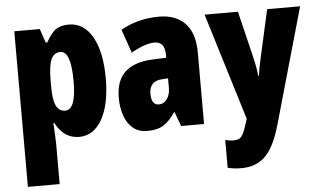

<svg xmlns="http://www.w3.org/2000/svg" viewBox="-54 -649 1617 975"><g transform="rotate(-5 754.5 -161.5)"><path d="M328 -563Q405 -563 448.5 -486Q492 -409 492 -275Q492 -142 449 -66Q406 10 332 10Q295 10 265 -9Q235 -28 212 -71H207Q209 -34 210.5 -7.5Q212 19 212 35V240H50V-553H180L204 -482H212Q240 -533 265.5 -548Q291 -563 328 -563ZM274 -428Q241 -428 226.5 -395.5Q212 -363 212 -288V-256Q212 -190 226.5 -159.5Q241 -129 273 -129Q328 -129 328 -273Q328 -428 274 -428Z M790 -563Q873 -563 921 -513.5Q969 -464 969 -363V0H852L825 -73H822Q795 -31 763.5 -10.5Q732 10 680 10Q633 10 604 -16Q575 -42 562 -83Q549 -124 549 -169Q549 -258 596.5 -301.5Q644 -345 735 -349L807 -352V-366Q807 -434 754 -434Q707 -434 635 -393L593 -513Q634 -537 683.5 -550Q733 -563 790 -563ZM777 -245Q711 -242 711 -176Q711 -119 750 -119Q774 -119 790.5 -141Q807 -163 807 -198V-247Z M1020 -553H1190L1248 -313Q1254 -288 1258.5 -262.5Q1263 -237 1264 -220H1268Q1270 -237 1274 -258.5Q1278 -280 1285 -311L1339 -553H1507L1340 35Q1308 148 1261 194Q1214 240 1139 240Q1120 240 1102.5 238Q1085 236 1069 232V90Q1089 96 1109 96Q1129 96 1141 89.5Q1153 83 1162.5 62.5Q1172 42 1184 2L1187 -8Z"/></g></svg>

Font: Noto Sans Tamil ExtraCondensed Black
Style: Regular
Weight: 900
Width: 2
Designer: Jelle Bosma - Monotype Design Team
Foundry: Monotype Imaging Inc.
Version: Version 2.004; ttfautohint (v1.8.4.7-5d5b)